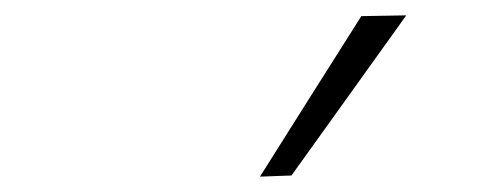

<svg xmlns="http://www.w3.org/2000/svg" viewBox="-20 -813 640 250"><path d="M318.5 -583Q352 -636.5 385 -688.5Q418 -740.5 450.5 -792L509 -793Q472.5 -742 434.5 -689Q396.5 -636 359.5 -584.5Z"/></svg>

Font: Commissioner Loud ExtraLight
Style: Italic
Weight: 200
Italic angle: -12°
Designer: Kostas Bartsokas
Foundry: Kostas Bartsokas
Version: Version 1.000; ttfautohint (v1.8.3)